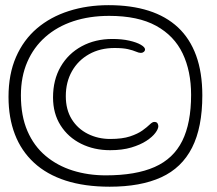

<svg xmlns="http://www.w3.org/2000/svg" viewBox="-20 -676 842 744"><path d="M405 47.5Q308 47.5 234.5 23.8Q161 0 111.8 -45.5Q62.5 -91 37.8 -155.2Q13 -219.5 13 -300.5Q13 -388.5 42 -455Q71 -521.5 123.2 -566Q175.5 -610.5 246.5 -633.2Q317.5 -656 401 -656Q488.5 -656 556 -634.5Q623.5 -613 669.8 -569.8Q716 -526.5 740 -460.8Q764 -395 764 -306.5Q764 -182 724.2 -103.8Q684.5 -25.5 604.8 11Q525 47.5 405 47.5ZM390 3.5Q506 3.5 579 -28.8Q652 -61 686.2 -130Q720.5 -199 720.5 -308.5Q720.5 -400 687.8 -468.8Q655 -537.5 585 -576Q515 -614.5 403 -614.5Q327 -614.5 264.2 -593.8Q201.5 -573 156 -533Q110.5 -493 85.8 -436Q61 -379 61 -306.5Q61 -227 86.2 -168.5Q111.5 -110 156.8 -72Q202 -34 261.8 -15.2Q321.5 3.5 390 3.5ZM406.5 -94Q344.5 -94 294.2 -119Q244 -144 214.8 -190Q185.5 -236 185.5 -298.5Q185.5 -366.5 215 -417.5Q244.5 -468.5 296.8 -496.8Q349 -525 415.5 -525Q452.5 -525 481 -518.5Q509.5 -512 525.8 -502.5Q542 -493 542 -484.5Q542 -479 537.2 -475Q532.5 -471 526 -471Q518 -471 506.8 -476Q495.5 -481 476 -485.5Q456.5 -490 424 -490Q368 -490 325.2 -466Q282.5 -442 258.8 -400Q235 -358 235 -303.5Q235 -251 258 -214Q281 -177 320.5 -157.2Q360 -137.5 407 -137.5Q454 -137.5 484 -147.5Q514 -157.5 532 -170.5Q550 -183.5 560.2 -193.5Q570.5 -203.5 577.5 -203.5Q587.5 -203.5 590.5 -197.8Q593.5 -192 593.5 -187Q593.5 -176.5 582 -161Q570.5 -145.5 547.2 -130.2Q524 -115 489 -104.5Q454 -94 406.5 -94Z"/></svg>

Font: Gluten ExtraLight
Style: Regular
Weight: 250
Designer: Tyler Finck
Foundry: Etcetera Type Company
Version: Version 1.300